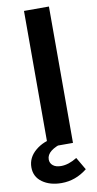

<svg xmlns="http://www.w3.org/2000/svg" viewBox="-139 -788 520 1033"><g transform="rotate(-10 121.0 -271.5)"><path d="M71.5 -745H207.8V0H71.5ZM-35.5 91.2Q-35.5 37.8 8.8 0.5Q53 -36.8 119.5 -45H159.5V-11.2Q63.8 15 63.8 65.2Q63.8 85.8 79.5 98.6Q95.2 111.5 123.8 111.5Q165 111.5 211 83L251 151.5Q187.5 202.2 110.8 202.2Q47.5 202.2 6 172.5Q-35.5 142.8 -35.5 91.2Z"/></g></svg>

Font: Trafiko Sans Variable
Style: Regular
Weight: 400
Designer: Gumpita Rahayu / Trafiko
Foundry: Tokotype / Trafiko
Version: Version 0.001;FEAKit 1.0